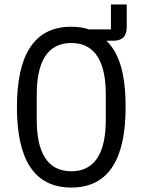

<svg xmlns="http://www.w3.org/2000/svg" viewBox="-20 -830 640 862"><path d="M549 -810H478V-698H380C356 -706 329 -710 300 -710C129 -710 56 -577 56 -349C56 -121 129 12 300 12C471 12 544 -121 544 -349C544 -489 519 -588 458 -647H486C537 -647 549 -675 549 -710ZM300 -61C189 -61 145 -152 145 -292V-406C145 -546 189 -637 300 -637C411 -637 455 -546 455 -406V-292C455 -152 411 -61 300 -61Z"/></svg>

Font: IBM Mono
Style: Regular
Weight: 400
Monospace: yes
Designer: Mike Abbink, Paul van der Laan, Pieter van Rosmalen
Foundry: Bold Monday
Version: Version 2.3